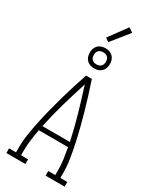

<svg xmlns="http://www.w3.org/2000/svg" viewBox="-287 -1246 1074 1320"><g transform="rotate(30 250.0 -586.0)"><path d="M19 0V-37H74V-74Q74 -130 83 -186.5Q92 -243 104 -298.5Q116 -354 130 -409Q144 -464 159.5 -518.5Q175 -573 192 -627Q209 -681 227 -735H273Q291 -681 308 -627Q325 -573 340.5 -518.5Q356 -464 370 -409Q384 -354 396 -298.5Q408 -243 417 -186.5Q426 -130 426 -74V-37H481V0H330V-37H386V-74Q386 -117 380 -160.5Q374 -204 366 -247H134Q126 -204 120 -160.5Q114 -117 114 -74V-37H170V0ZM359 -284Q338 -384 309.5 -482.5Q281 -581 250 -678Q219 -581 190.5 -482.5Q162 -384 141 -284ZM250 -805Q234 -805 218.5 -810Q203 -815 191.5 -826.5Q180 -838 175 -853.5Q170 -869 170 -885Q170 -901 175 -916.5Q180 -932 191.5 -943.5Q203 -955 218.5 -960Q234 -965 250 -965Q266 -965 281.5 -960Q297 -955 308.5 -943.5Q320 -932 325 -916.5Q330 -901 330 -885Q330 -869 325 -853.5Q320 -838 308.5 -826.5Q297 -815 281.5 -810Q266 -805 250 -805ZM250 -837Q260 -837 269.5 -840Q279 -843 285.5 -849.5Q292 -856 295 -865.5Q298 -875 298 -885Q298 -895 295 -904.5Q292 -914 285.5 -920.5Q279 -927 269.5 -930Q260 -933 250 -933Q240 -933 230.5 -930Q221 -927 214.5 -920.5Q208 -914 205 -904.5Q202 -895 202 -885Q202 -875 205 -865.5Q208 -856 214.5 -849.5Q221 -843 230.5 -840Q240 -837 250 -837ZM244 -1010 216 -1030 320 -1172 355 -1148Z"/></g></svg>

Font: Iosevka Curly Slab Extralight
Style: Regular
Weight: 200
Monospace: yes
Designer: Belleve Invis
Foundry: Belleve Invis
Version: Version 22.1.2; ttfautohint (v1.8.4)